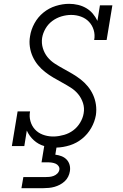

<svg xmlns="http://www.w3.org/2000/svg" viewBox="-20 -763 640 1003"><path d="M92 220 102 162H217Q228 162 238.5 161Q249 160 260 156Q271 152 279.5 143.5Q288 135 290 124Q292 114 286 105Q280 96 270.5 92Q261 88 251 86.5Q241 85 230 85H197L211 0Q180 -9 156.5 -30.5Q133 -52 120 -81L107 0H42L72 -181H137Q132 -155 139 -130Q146 -105 162.5 -87Q179 -69 202.5 -60Q226 -51 252 -50H264Q289 -51 315 -58.5Q341 -66 362.5 -82Q384 -98 398.5 -122Q413 -146 417 -171Q422 -199 413.5 -225Q405 -251 388.5 -271Q372 -291 350 -305Q328 -319 305 -331.5Q282 -344 259 -357.5Q236 -371 215.5 -387Q195 -403 178.5 -423Q162 -443 151 -467Q140 -491 136 -518.5Q132 -546 137 -574Q142 -608 160 -641Q178 -674 207 -697.5Q236 -721 271.5 -732Q307 -743 341 -743Q365 -743 388 -737.5Q411 -732 430.5 -720.5Q450 -709 464.5 -692Q479 -675 489 -654L502 -735H567L537 -554H472Q477 -581 469.5 -606Q462 -631 445 -649Q428 -667 403.5 -676Q379 -685 352 -685Q327 -685 301.5 -677.5Q276 -670 254 -654Q232 -638 218 -614Q204 -590 200 -565Q196 -537 204 -511Q212 -485 228 -465Q244 -445 266.5 -430.5Q289 -416 312 -403.5Q335 -391 358 -377.5Q381 -364 401.5 -348Q422 -332 438.5 -312Q455 -292 466 -268Q477 -244 481 -217Q485 -190 481 -162Q475 -127 456.5 -94.5Q438 -62 409 -38.5Q380 -15 345 -4Q310 7 275 8L269 45Q286 47 301.5 53Q317 59 328 70.5Q339 82 343.5 98Q348 114 345 132Q343 146 336 160Q329 174 317.5 184.5Q306 195 292.5 202Q279 209 265 213Q251 217 236 218.5Q221 220 207 220Z"/></svg>

Font: Iosevka Etoile Light
Style: Italic
Weight: 300
Italic angle: -9°
Designer: Belleve Invis
Foundry: Belleve Invis
Version: Version 22.1.2; ttfautohint (v1.8.4)